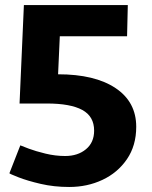

<svg xmlns="http://www.w3.org/2000/svg" viewBox="-20 -725 600 757"><path d="M236.8 -109.9Q286.6 -109.9 318.8 -136.5Q351.1 -163.1 351.1 -210Q351.1 -266.1 304.4 -291.5Q257.8 -316.9 165 -316.9H57.1L74.2 -705.1H483.9L481 -582H215.8L209 -432.1Q354 -432.1 435.5 -377.7Q517.1 -323.2 517.1 -225.1Q517.1 -150.9 480.5 -97.4Q443.8 -43.9 384 -15.9Q324.2 12.2 252.9 12.2Q192.9 12.2 140.4 0Q87.9 -12.2 52.5 -26.1Q17.1 -40 17.1 -42L60.1 -151.9Q66.9 -148.9 93.5 -138.9Q120.1 -128.9 159.2 -119.4Q198.2 -109.9 236.8 -109.9Z"/></svg>

Font: Kadwa
Style: Bold
Weight: 700
Designer: Sol Matas
Foundry: Sol Matas
Version: Version 1.001;PS 001.000;hotconv 1.0.70;makeotf.lib2.5.58329